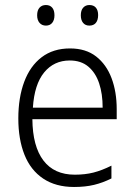

<svg xmlns="http://www.w3.org/2000/svg" viewBox="-20 -735 536 765"><path d="M259 -542Q322 -542 363 -510Q404 -478 424.5 -423.5Q445 -369 445 -300V-260H109Q110 -152 153 -95.5Q196 -39 278 -39Q319 -39 352.5 -47.5Q386 -56 424 -75V-24Q390 -7 355 1.5Q320 10 275 10Q202 10 152 -23.5Q102 -57 77.5 -118.5Q53 -180 53 -263Q53 -346 76.5 -409Q100 -472 146 -507Q192 -542 259 -542ZM258 -494Q195 -494 156 -446.5Q117 -399 111 -306H389Q389 -361 375 -403Q361 -445 332 -469.5Q303 -494 258 -494ZM128 -674Q128 -694 137.5 -704.5Q147 -715 163 -715Q179 -715 188 -704.5Q197 -694 197 -674Q197 -655 188 -644Q179 -633 163 -633Q147 -633 137.5 -644Q128 -655 128 -674ZM302 -674Q302 -694 311.5 -704.5Q321 -715 336 -715Q353 -715 362 -704.5Q371 -694 371 -675Q371 -655 362 -644Q353 -633 336 -633Q320 -633 311 -644Q302 -655 302 -674Z"/></svg>

Font: Noto Sans Hebrew SemiCondensed Light
Style: Regular
Weight: 300
Width: 4
Designer: Monotype Design Team
Foundry: Monotype Imaging Inc.
Version: Version 2.003